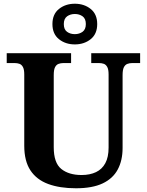

<svg xmlns="http://www.w3.org/2000/svg" viewBox="-20 -999 787 1029"><path d="M387.1 10Q300.2 10 238.1 -13Q176 -36 143 -86Q110 -136 110 -218V-600Q110 -626.9 102.8 -639.9Q95.7 -652.9 84.2 -657Q72.7 -661 59 -661H16V-714H361V-661H319Q305.3 -661 293.5 -656.5Q281.7 -652 274.8 -638.4Q268 -624.9 268 -596V-210Q268 -126 308.5 -93.5Q349 -61 417 -61Q462 -61 494.5 -76.5Q527 -92 544.5 -124.5Q562 -157 562 -208V-600Q562 -626.9 554.8 -639.9Q547.7 -652.9 536.2 -657Q524.7 -661 511 -661H469V-714H731V-661H688Q674.3 -661 662.5 -656.5Q650.7 -652 643.8 -638.4Q637 -624.9 637 -596V-206Q637 -139.2 611 -90.6Q585 -42 530 -16Q475 10 387.1 10ZM381 -761Q331 -761 296 -789Q261 -817 261 -870Q261 -923 296 -951Q331 -979 381 -979Q431 -979 466 -951Q501 -923 501 -870Q501 -817 466 -789Q431 -761 381 -761ZM380.9 -816Q405 -816 422.5 -828.6Q440 -841.3 440 -870.1Q440 -899 422.6 -911.5Q405.2 -924 381.1 -924Q357 -924 339.5 -911.4Q322 -898.7 322 -869.9Q322 -841 339.4 -828.5Q356.8 -816 380.9 -816Z"/></svg>

Font: Noto Serif Kannada
Style: Regular
Weight: 400
Designer: Universal Thirst, Indian Type Foundry and the Monotype Design Team
Foundry: Monotype Imaging Inc.
Version: Version 2.003